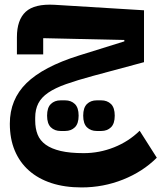

<svg xmlns="http://www.w3.org/2000/svg" viewBox="-20 -516 706 840"><path d="M337 304Q263 304 205 285Q147 266 106.5 230Q66 194 44.5 142.5Q23 91 23 25Q23 -81 96 -152.5Q169 -224 325 -273L524 -335V-341L169 -349V-278H54V-353Q54 -429 92.5 -464.5Q131 -500 219 -495L610 -471V-244L387 -184Q317 -165 269 -148Q221 -131 191 -110.5Q161 -90 147.5 -63.5Q134 -37 134 -1V11Q134 46 144.5 72.5Q155 99 180 117Q205 135 245.5 144.5Q286 154 346 154Q415 154 479 128.5Q543 103 591 56L666 174Q605 235 518.5 269.5Q432 304 337 304ZM403 57Q377 57 360.5 41Q344 25 344 -10Q344 -45 360.5 -61Q377 -77 403 -77H423Q449 -77 465.5 -61Q482 -45 482 -10Q482 25 465.5 41Q449 57 423 57ZM245 57Q219 57 202.5 41Q186 25 186 -10Q186 -45 202.5 -61Q219 -77 245 -77H265Q291 -77 307.5 -61Q324 -45 324 -10Q324 25 307.5 41Q291 57 265 57Z"/></svg>

Font: IBM Plex Sans Arabic
Style: Bold
Weight: 700
Designer: Mike Abbink, Paul van der Laan, Pieter van Rosmalen, Wael Morcos, Khajak Apelian
Foundry: Bold Monday
Version: Version 1.2